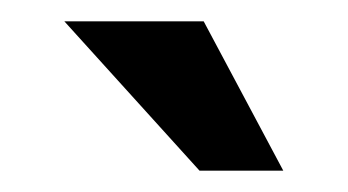

<svg xmlns="http://www.w3.org/2000/svg" viewBox="-20 -724 324 179"><path d="M166 -564.9 40 -704.1H169.9L244.1 -564.9Z"/></svg>

Font: Montagu Slab 144pt Medium
Style: Regular
Weight: 500
Designer: Florian Karsten
Foundry: Florian Karsten
Version: Version 1.000